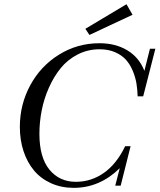

<svg xmlns="http://www.w3.org/2000/svg" viewBox="-20 -883 761 916"><path d="M406.7 -716.3 387.2 -745.6 583.5 -862.8 612.3 -812.5ZM332 13.2Q272.5 13.2 223.6 -8.8Q174.8 -30.8 142.3 -69.6Q109.9 -108.4 92.3 -161.6Q74.7 -214.8 74.7 -277.3Q74.7 -384.8 124.5 -476.6Q174.3 -568.4 262 -622.6Q349.6 -676.8 454.6 -676.8Q530.8 -676.8 587.2 -643.1Q643.6 -609.4 668.9 -544.9L695.3 -650.4H721.2L663.1 -423.3H636.7Q635.7 -456.1 630.9 -485.4Q626 -514.6 613.3 -545.2Q600.6 -575.7 581.1 -597.7Q561.5 -619.6 529.3 -633.8Q497.1 -647.9 455.1 -647.9Q398.9 -647.9 350.8 -623.3Q302.7 -598.6 269.8 -558.1Q236.8 -517.6 213.4 -464.8Q189.9 -412.1 179 -356.2Q168 -300.3 168 -245.1Q168 -132.3 215.6 -74Q263.2 -15.6 342.3 -15.6Q415 -15.6 475.8 -58.3Q536.6 -101.1 577.1 -185.5H603L555.7 2.9H529.8L551.3 -80.6Q455.6 13.2 332 13.2Z"/></svg>

Font: Elstob 14pt
Style: Italic
Weight: 400
Italic angle: -20°
Designer: Peter S. Baker
Version: Version 1.015